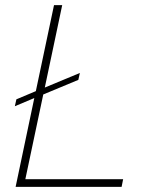

<svg xmlns="http://www.w3.org/2000/svg" viewBox="-20 -730 591 750"><path d="M41 0H455L461 -30H79L149 -361L286 -418L292 -445L155 -388L223 -710H191L120 -374L44 -342L38 -315L114 -347Z"/></svg>

Font: Geist Thin
Style: Italic
Weight: 100
Italic angle: -12°
Designer: Basement.studio, Andrés Briganti, Mateo Zaragoza
Foundry: Basement.studio, Vercel, Andrés Briganti, Guido Ferreyra, Mateo Zaragoza
Version: Version 1.500